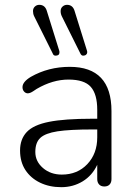

<svg xmlns="http://www.w3.org/2000/svg" viewBox="-20 -777 566 804"><path d="M387.2 -202.1V-234.9H368.2Q272 -234.9 220.9 -227.1Q169.9 -219.2 148.9 -199.7Q127.9 -180.2 127.9 -140.6Q127.9 -101.1 159.9 -73.5Q191.9 -45.9 238.8 -45.9Q304.2 -45.9 345.7 -89.8Q387.2 -133.8 387.2 -202.1ZM272 -497.1Q446.8 -497.1 446.8 -312V-26.9Q446.8 -12.7 439 -4.4Q431.2 3.9 417 3.9Q402.8 3.9 395 -4.6Q387.2 -13.2 387.2 -26.9V-86.9Q366.2 -42 326.2 -17.6Q286.1 6.8 236.6 6.8Q187 6.8 147.9 -12Q108.9 -30.8 86.4 -64.9Q64 -99.1 64 -146.7Q64 -194.3 92 -224.1Q120.1 -253.9 185.1 -266.8Q250 -279.8 366.2 -279.8H387.2V-316.9Q387.2 -382.8 360.1 -413.3Q333 -443.8 266.8 -443.8Q200.7 -443.8 133.8 -404.8L118.2 -394.5Q105.5 -386.2 96.4 -386.2Q87.4 -386.2 80.8 -393.6Q74.2 -400.9 74.2 -412.1Q74.2 -434.1 108.9 -455.1Q182.6 -497.1 272 -497.1ZM260.7 -756.8Q285.6 -756.8 293 -729L344.2 -564.9Q345.2 -563 345.2 -557.6Q345.2 -552.2 340.6 -548.1Q335.9 -543.9 328.1 -543.9Q320.3 -543.9 315.9 -554.2L238.8 -709Q233.9 -718.8 233.9 -730.5Q233.9 -742.2 241.9 -749.5Q250 -756.8 260.7 -756.8ZM229 -557.6Q229 -543.9 212.4 -543.9Q203.6 -543.9 200.2 -554.2L123 -709Q118.2 -718.8 118.2 -730.5Q118.2 -742.2 126 -749.5Q133.8 -756.8 144.5 -756.8Q169.4 -756.8 176.8 -729L228 -564.9Q229 -563 229 -557.6Z"/></svg>

Font: Nunito-Light
Style: Regular
Weight: 300
Designer: Vernon Adams
Foundry: newtypography
Version: Version 3.000